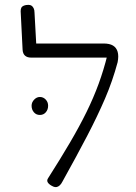

<svg xmlns="http://www.w3.org/2000/svg" viewBox="-20 -759 561 790"><path d="M200 9Q184 2 177.5 -7Q171 -16 178 -26Q229 -106 268 -172.5Q307 -239 336 -298Q365 -357 386 -414.5Q407 -472 422 -533L464 -503Q443 -425 412 -353Q381 -281 338.5 -199.5Q296 -118 237 -12Q232 -2 226 3.5Q220 9 213.5 10.5Q207 12 200 9ZM464 -503 422 -522H108Q92 -522 83 -530Q74 -538 73 -554L65 -713Q65 -722 68 -727.5Q71 -733 78.5 -736Q86 -739 97 -739Q105 -739 110 -735.5Q115 -732 118.5 -725Q122 -718 122 -707L129 -580H406Q431 -580 445 -571.5Q459 -563 464 -546Q469 -529 464 -503ZM144 -286Q129 -286 119.5 -297Q110 -308 110 -324Q110 -338 120.5 -349Q131 -360 144 -360Q158 -360 168 -349.5Q178 -339 178 -324Q178 -308 168.5 -297Q159 -286 144 -286Z"/></svg>

Font: Fredoka Light Light
Style: Regular
Weight: 300
Version: Version 2.001